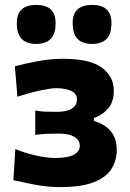

<svg xmlns="http://www.w3.org/2000/svg" viewBox="-20 -751 529 782"><path d="M224 11Q171.5 11 121 1Q70.5 -9 34.5 -17L42.5 -144Q85.5 -126 130 -116.8Q174.5 -107.5 206.5 -107.5Q261 -108.5 283 -122Q305 -135.5 305 -157Q305 -180.5 282.5 -193.8Q260 -207 222 -207Q192.5 -207 169.2 -206Q146 -205 123.5 -201.5V-301Q143.5 -297 165.2 -296.2Q187 -295.5 213.5 -295.5Q252.5 -295.5 273 -309Q293.5 -322.5 293.5 -346Q293.5 -389.5 211 -392Q190 -392 148.5 -383.5Q107 -375 51 -357L40.5 -481Q77.5 -491 130.2 -501.2Q183 -511.5 237.5 -511.5Q347 -511.5 395.2 -475.2Q443.5 -439 443.5 -382.5Q443.5 -334.5 419.2 -307.8Q395 -281 362.5 -270.5V-258.5Q385 -252 406.5 -238.5Q428 -225 441.8 -201.2Q455.5 -177.5 455.5 -140Q455.5 -98 434.5 -63.8Q413.5 -29.5 363 -9.2Q312.5 11 224 11ZM354.5 -572Q316.5 -572 296.2 -592.2Q276 -612.5 276 -658Q276 -731 355.5 -731Q434 -731 434 -657Q434 -612 413.5 -592Q393 -572 354.5 -572ZM127 -572Q89 -572 68.8 -592.2Q48.5 -612.5 48.5 -658Q48.5 -731 128 -731Q206.5 -731 206.5 -657Q206.5 -612 186 -592Q165.5 -572 127 -572Z"/></svg>

Font: Commissioner Flair
Style: Bold
Weight: 700
Designer: Kostas Bartsokas
Foundry: Kostas Bartsokas
Version: Version 1.000; ttfautohint (v1.8.3)